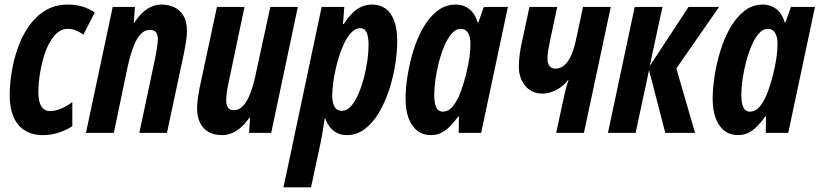

<svg xmlns="http://www.w3.org/2000/svg" viewBox="-20 -575 3547 831"><path d="M166 9.8Q119.6 9.8 87.4 -10.5Q55.2 -30.8 38.6 -68.8Q22 -106.9 22 -161.1Q22 -210 30.8 -264.2Q39.6 -318.4 58.1 -370.1Q76.7 -421.9 106.2 -463.6Q135.7 -505.4 177.5 -530.3Q219.2 -555.2 273.9 -555.2Q307.6 -555.2 336.2 -546.6Q364.7 -538.1 390.1 -521L340.8 -424.8Q326.7 -436 309.1 -443.1Q291.5 -450.2 274.9 -450.2Q240.7 -450.2 216.1 -421.4Q191.4 -392.6 176 -348.9Q160.6 -305.2 153.3 -259Q146 -212.9 146 -178.2Q146 -150.4 151.6 -131.6Q157.2 -112.8 168.7 -103.5Q180.2 -94.2 196.8 -94.2Q217.3 -94.2 241.7 -103.8Q266.1 -113.3 293 -132.8V-28.8Q270 -13.2 236.1 -1.7Q202.1 9.8 166 9.8Z M352.1 0 467.8 -544.9H564L559.1 -477.1H562Q577.1 -501.5 595.5 -519Q613.8 -536.6 635 -545.9Q656.2 -555.2 679.7 -555.2Q708.5 -555.2 733.4 -543.9Q758.3 -532.7 773.7 -507.3Q789.1 -481.9 789.1 -439Q789.1 -420.9 785.6 -397.9Q782.2 -375 776.9 -348.1L702.6 0H583L650.9 -319.8Q655.3 -343.3 659.2 -365.7Q663.1 -388.2 663.1 -404.8Q663.1 -424.8 655 -435.3Q647 -445.8 628.9 -445.8Q605.5 -445.8 587.6 -426Q569.8 -406.2 556.6 -370.6Q543.5 -335 532.7 -287.1L472.7 0Z M940.9 9.8Q906.2 9.8 882.1 -4.2Q857.9 -18.1 845.5 -44.2Q833 -70.3 833 -106.9Q833 -125 836.2 -147.7Q839.4 -170.4 843.3 -191.9L918.9 -544.9H1038.1L970.2 -221.2Q964.8 -198.7 961.9 -177.7Q959 -156.7 959 -140.1Q959 -120.6 967 -109.4Q975.1 -98.1 992.2 -98.1Q1015.6 -98.1 1033.4 -118.2Q1051.3 -138.2 1064.7 -174.3Q1078.1 -210.4 1087.9 -258.8L1149.9 -544.9H1269L1153.8 0H1058.1L1062 -65.9H1059.1Q1043.5 -42.5 1024.9 -25.6Q1006.3 -8.8 985.4 0.5Q964.4 9.8 940.9 9.8Z M1207 235.8 1372.1 -544.9H1470.2L1464.4 -471.2H1468.3Q1486.8 -500.5 1505.9 -519Q1524.9 -537.6 1545.9 -546.4Q1566.9 -555.2 1590.3 -555.2Q1624.5 -555.2 1648.7 -537.8Q1672.9 -520.5 1686 -485.4Q1699.2 -450.2 1699.2 -396Q1699.2 -349.1 1690.4 -294.4Q1681.6 -239.7 1664.1 -186Q1646.5 -132.3 1620.4 -87.9Q1594.2 -43.5 1559.3 -16.8Q1524.4 9.8 1481 9.8Q1458.5 9.8 1440.4 1.2Q1422.4 -7.3 1409.2 -23.4Q1396 -39.6 1388.2 -62H1385.3Q1381.8 -35.2 1377.4 -10.7Q1373 13.7 1370.1 30.8L1326.2 235.8ZM1460 -95.2Q1481 -95.2 1498.8 -115Q1516.6 -134.8 1530.8 -167.2Q1544.9 -199.7 1554.9 -237.8Q1564.9 -275.9 1570.1 -313.5Q1575.2 -351.1 1575.2 -380.9Q1575.2 -418 1566.2 -435.5Q1557.1 -453.1 1540 -453.1Q1521 -453.1 1504.4 -437.7Q1487.8 -422.4 1474.4 -396.7Q1460.9 -371.1 1450.4 -339.6Q1439.9 -308.1 1432.6 -275.1Q1425.3 -242.2 1421.6 -212.9Q1418 -183.6 1418 -162.1Q1418 -128.4 1428.5 -111.8Q1439 -95.2 1460 -95.2Z M1845.2 9.8Q1811 9.8 1786.4 -9Q1761.7 -27.8 1748.5 -63.2Q1735.4 -98.6 1735.4 -147.9Q1735.4 -191.9 1743.7 -245.8Q1752 -299.8 1768.6 -354.2Q1785.2 -408.7 1811 -454.1Q1836.9 -499.5 1872.1 -527.3Q1907.2 -555.2 1952.1 -555.2Q1974.1 -555.2 1992.4 -547.1Q2010.7 -539.1 2024.9 -522.2Q2039.1 -505.4 2047.4 -478H2050.3L2074.2 -544.9H2178.2L2062.5 0H1965.3L1966.3 -70.8H1963.4Q1945.8 -46.9 1928.2 -28.8Q1910.6 -10.7 1890.6 -0.5Q1870.6 9.8 1845.2 9.8ZM1895.5 -91.8Q1922.4 -91.8 1941.9 -117.2Q1961.4 -142.6 1974.9 -179.9Q1988.3 -217.3 1997.1 -252.9Q2008.3 -300.3 2012.2 -330.1Q2016.1 -359.9 2016.1 -383.8Q2016.1 -416 2005.4 -433.1Q1994.6 -450.2 1974.1 -450.2Q1953.1 -450.2 1935.3 -429.9Q1917.5 -409.7 1903.6 -377Q1889.6 -344.2 1879.6 -305.7Q1869.6 -267.1 1864.5 -229.7Q1859.4 -192.4 1859.4 -164.1Q1859.4 -128.4 1868.4 -110.1Q1877.4 -91.8 1895.5 -91.8Z M2387.2 0 2424.3 -171.9Q2427.2 -184.6 2431.6 -200Q2436 -215.3 2440.4 -229H2438.5Q2425.3 -210.9 2407 -197.8Q2388.7 -184.6 2368.2 -177.2Q2347.7 -169.9 2327.1 -169.9Q2294.9 -169.9 2272.2 -186Q2249.5 -202.1 2237.5 -228.5Q2225.6 -254.9 2225.6 -285.2Q2225.6 -311 2229.2 -339.6Q2232.9 -368.2 2240.2 -398.9L2271.5 -544.9H2391.6L2361.3 -401.9Q2356.4 -378.9 2353 -358.9Q2349.6 -338.9 2349.6 -318.8Q2349.6 -301.8 2358.2 -289.8Q2366.7 -277.8 2382.3 -277.8Q2404.3 -277.8 2421.6 -291.7Q2439 -305.7 2452.4 -335.9Q2465.8 -366.2 2475.6 -415L2503.4 -544.9H2623.5L2507.3 0Z M2611.3 0 2727.1 -544.9H2847.2L2792 -289.1L2960 -544.9H3092.3L2907.2 -278.8L2988.3 0H2859.4L2789.1 -271L2731 0Z M3174.3 9.8Q3140.1 9.8 3115.5 -9Q3090.8 -27.8 3077.6 -63.2Q3064.5 -98.6 3064.5 -147.9Q3064.5 -191.9 3072.8 -245.8Q3081.1 -299.8 3097.7 -354.2Q3114.3 -408.7 3140.1 -454.1Q3166 -499.5 3201.2 -527.3Q3236.3 -555.2 3281.2 -555.2Q3303.2 -555.2 3321.5 -547.1Q3339.8 -539.1 3354 -522.2Q3368.2 -505.4 3376.5 -478H3379.4L3403.3 -544.9H3507.3L3391.6 0H3294.4L3295.4 -70.8H3292.5Q3274.9 -46.9 3257.3 -28.8Q3239.7 -10.7 3219.7 -0.5Q3199.7 9.8 3174.3 9.8ZM3224.6 -91.8Q3251.5 -91.8 3271 -117.2Q3290.5 -142.6 3304 -179.9Q3317.4 -217.3 3326.2 -252.9Q3337.4 -300.3 3341.3 -330.1Q3345.2 -359.9 3345.2 -383.8Q3345.2 -416 3334.5 -433.1Q3323.7 -450.2 3303.2 -450.2Q3282.2 -450.2 3264.4 -429.9Q3246.6 -409.7 3232.7 -377Q3218.8 -344.2 3208.7 -305.7Q3198.7 -267.1 3193.6 -229.7Q3188.5 -192.4 3188.5 -164.1Q3188.5 -128.4 3197.5 -110.1Q3206.5 -91.8 3224.6 -91.8Z"/></svg>

Font: Open Sans Condensed
Style: Italic
Weight: 400
Width: 3
Italic angle: -12°
Designer: Monotype Design Team
Foundry: Monotype Imaging Inc.
Version: Version 3.000